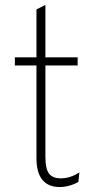

<svg xmlns="http://www.w3.org/2000/svg" viewBox="-20 -742 398 774"><path d="M221 12Q174.5 12 150.8 -17.2Q127 -46.5 127 -104V-478H40V-511H127V-704L163 -722V-511H293V-478H163V-109Q163 -62.5 177.2 -42.8Q191.5 -23 225 -23Q263 -23 300 -47L296 -9Q281 0.5 260.5 6.2Q240 12 221 12Z"/></svg>

Font: Overpass Thin
Style: Regular
Weight: 250
Designer: Delve Withrington, Dave Bailey, Thomas Jockin
Foundry: Delve Fonts LLC
Version: Version 4.000